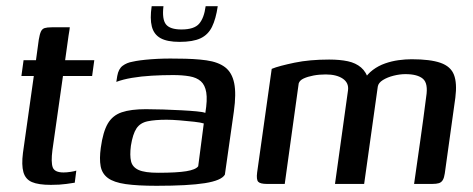

<svg xmlns="http://www.w3.org/2000/svg" viewBox="-20 -593 1526 619"><path d="M144 3Q104 3 83 -6Q62 -15 55.5 -38Q49 -61 54 -100L89 -348H49L56 -399H96L105 -465Q108 -483 112 -491.5Q116 -500 124 -502.5Q132 -505 147 -505H205Q205 -503 204 -496.5Q203 -490 201 -478L190 -399H284L277 -348H183L149 -109Q144 -70 150 -53.5Q156 -37 185 -37Q195 -37 208 -39Q221 -41 226 -43L221 -4Q215 -3 194 0Q173 3 144 3Z M485 6Q423 6 385 0.5Q347 -5 328 -19Q309 -33 304.5 -57Q300 -81 305 -117Q312 -168 327.5 -194.5Q343 -221 372.5 -231Q402 -241 450 -241Q476 -241 506 -240Q536 -239 564.5 -237.5Q593 -236 614 -234Q635 -232 642 -229Q649 -271 645 -295Q641 -319 627.5 -331Q614 -343 591 -347Q568 -351 538 -351Q504 -351 469.5 -349Q435 -347 405.5 -342Q376 -337 355 -329L358 -348Q362 -371 375.5 -381Q389 -391 407 -394Q428 -399 467.5 -402Q507 -405 551 -404Q607 -404 645.5 -398.5Q684 -393 706 -376Q728 -359 735 -325Q742 -291 734 -234L705 -30Q694 -11 640.5 -2.5Q587 6 485 6ZM490 -36Q550 -36 580.5 -41Q611 -46 619 -57L637 -195Q628 -198 606 -200.5Q584 -203 559 -205Q534 -207 517 -207Q480 -207 456 -202Q432 -197 420 -179Q408 -161 402 -123Q398 -92 402.5 -73Q407 -54 427 -45Q447 -36 490 -36ZM559 -458Q519 -458 497.5 -470Q476 -482 469.5 -507.5Q463 -533 469 -573H507Q502 -531 515 -514.5Q528 -498 565 -498Q606 -498 622 -516.5Q638 -535 643 -573H682Q676 -532 663.5 -506.5Q651 -481 626.5 -469.5Q602 -458 559 -458Z M841 0Q819 0 812.5 -7Q806 -14 809 -37L856 -371Q868 -376 887 -381Q906 -386 930 -391Q954 -396 982 -398.5Q1010 -401 1041 -401Q1076 -401 1101.5 -395.5Q1127 -390 1144 -375.5Q1161 -361 1169 -334L1153 -335Q1164 -354 1182 -367.5Q1200 -381 1221.5 -388.5Q1243 -396 1265 -399Q1287 -402 1307 -402Q1367 -402 1400 -390.5Q1433 -379 1443.5 -352Q1454 -325 1448 -278L1414 -34Q1412 -20 1407.5 -12.5Q1403 -5 1395 -2.5Q1387 0 1373 0H1315Q1325 -70 1335 -140Q1345 -210 1354 -281Q1361 -324 1343.5 -339Q1326 -354 1287 -354Q1269 -354 1249 -349Q1229 -344 1214.5 -335Q1200 -326 1198 -314L1154 0H1060L1102 -302Q1105 -326 1085 -339.5Q1065 -353 1030 -353Q1009 -353 990.5 -349.5Q972 -346 959 -340Q946 -334 943 -324L898 0Z"/></svg>

Font: Genos Thin Medium
Style: Italic
Weight: 500
Italic angle: -8°
Version: Version 1.010